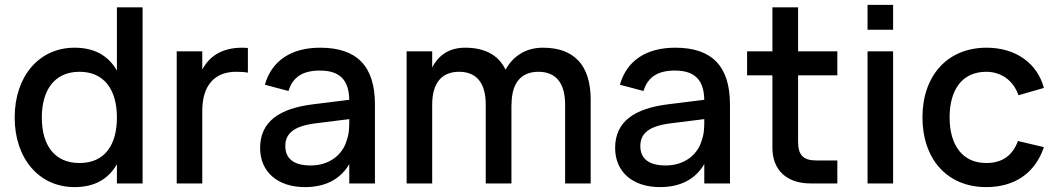

<svg xmlns="http://www.w3.org/2000/svg" viewBox="-20 -750 4320 785"><path d="M458 -720V-461.5C424.5 -520 369 -555 285 -555C140 -555 40 -438.5 40 -269.5C40 -102.5 139 15 285 15C369 15 424.5 -20 458 -78.5V0H563V-720ZM305 -456.5C406 -456.5 458 -383.5 458 -269.5C458 -159.5 410 -83.5 305 -83.5C202.5 -83.5 151 -156.5 151 -269.5C151 -380 201.5 -456.5 305 -456.5Z M993.5 -554C986 -554.5 978 -555 970.5 -555C882 -555 833 -515 807 -465.5V-540H702.5V0H807V-297C807 -403.5 860 -456.5 945 -456.5C964 -456.5 980 -455.5 993.5 -453Z M1289 -555C1170.5 -555 1090.5 -501.5 1063 -403.5L1159.5 -378C1177 -435 1217.5 -461.5 1288 -461.5C1367.5 -461.5 1406.5 -424.5 1408 -342L1259.5 -323.5C1123 -306.5 1043.5 -253.5 1043.5 -145C1043.5 -47.5 1115 15 1226.5 15C1310.5 15 1371.5 -17 1408 -79V0H1513V-322.5C1513 -479.5 1439.5 -555 1289 -555ZM1408 -263V-259.5C1408 -235.5 1408 -203.5 1398 -177.5C1381 -116 1325.5 -73.5 1250.5 -73.5C1182 -73.5 1146.5 -100.5 1146.5 -153C1146.5 -206.5 1185 -235.5 1272.5 -246Z M1966 0H2071V-322.5L2071.5 -322C2071.5 -412.5 2111.5 -456.5 2181.5 -456.5C2251.5 -456.5 2290.5 -412.5 2290.5 -322V0H2395V-342.5C2395 -485.5 2325.5 -555 2199.5 -555C2128 -555 2076.5 -519 2047 -465C2018 -525.5 1961.5 -555 1881.5 -555C1813 -555 1771.5 -521 1747 -474.5V-540H1642.5V0H1747V-322C1747 -412.5 1787.5 -456.5 1857 -456.5C1927 -456.5 1966 -412.5 1966 -322Z M2740.5 -555C2622 -555 2542 -501.5 2514.5 -403.5L2611 -378C2628.5 -435 2669 -461.5 2739.5 -461.5C2819 -461.5 2858 -424.5 2859.5 -342L2711 -323.5C2574.5 -306.5 2495 -253.5 2495 -145C2495 -47.5 2566.5 15 2678 15C2762 15 2823 -17 2859.5 -79V0H2964.5V-322.5C2964.5 -479.5 2891 -555 2740.5 -555ZM2859.5 -263V-259.5C2859.5 -235.5 2859.5 -203.5 2849.5 -177.5C2832.5 -116 2777 -73.5 2702 -73.5C2633.5 -73.5 2598 -100.5 2598 -153C2598 -206.5 2636.5 -235.5 2724 -246Z M3034.5 -442H3138V-146C3138 -54.5 3196.5 0 3294.5 0H3403.5V-94H3317.5C3264.5 -94 3243 -116 3243 -169.5V-442H3403.5V-540H3243V-720H3138V-540H3034.5Z M3631.5 -628.5V-730H3527V-628.5ZM3631.5 0V-540H3527V0Z M4012.5 15C4128.5 15 4212.5 -42.5 4248 -148.5L4142 -173.5C4120.5 -116 4080 -83.5 4012.5 -83.5C3913.5 -83.5 3862.5 -158.5 3862.5 -270C3862.5 -381.5 3912.5 -456.5 4012.5 -456.5C4073 -456.5 4123.5 -421 4144 -360.5L4248 -390.5C4221 -492 4132 -555 4014 -555C3852 -555 3751.5 -439 3751.5 -270C3751.5 -103 3849.5 15 4012.5 15Z"/></svg>

Font: Vela Sans SemBd
Style: Regular
Weight: 600
Designer: Principal design: Mikhail Sharanda - project Manrope.
Design modification: Ravid Balaliev
Foundry: Mikhail Sharanda
Version: Version 1.001